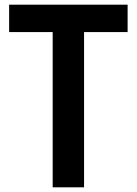

<svg xmlns="http://www.w3.org/2000/svg" viewBox="-20 -800 584 820"><path d="M339 0H205V-663H19V-780H525V-663H339Z"/></svg>

Font: Tanohe Sans SemiBold
Style: Regular
Weight: 600
Designer: Village Type and Design LLC & Cristiano Sobral
Foundry: Cooper Hewitt Smithsonian Design Museum
Version: Version 1.00;September 29, 2021;FontCreator 13.0.0.2655 64-b